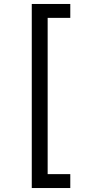

<svg xmlns="http://www.w3.org/2000/svg" viewBox="-20 -812 455 967"><path d="M140 -792H334V-722H220V65H334V135H140Z"/></svg>

Font: lbangla15
Style: Book
Weight: 400
Designer: Jelle Bosma - Monotype Design Team
Foundry: Monotype Imaging Inc.
Version: Version 2.003